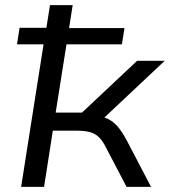

<svg xmlns="http://www.w3.org/2000/svg" viewBox="-20 -725 659 745"><path d="M62 0 149 -553H46L56 -617H160L174 -705H262L248 -616H463L453 -553H238L196 -288H298L512 -489H619L366 -251L346 -277Q377 -274 398 -264Q419 -254 436.5 -234Q454 -214 473 -178L566 0H471L391 -153Q378 -179 363.5 -193Q349 -207 328.5 -212.5Q308 -218 275 -218H185L151 0Z"/></svg>

Font: Nunito Sans 10pt SemiExpanded
Style: Italic
Weight: 400
Width: 6
Italic angle: -9°
Designer: Vernon Adams
Foundry: Vernon Adams
Version: Version 3.101;gftools[0.9.27]